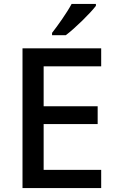

<svg xmlns="http://www.w3.org/2000/svg" viewBox="-20 -1027 597 981"><path d="M470 -997V-1007H346C322 -962 275 -896 246 -859V-847H316C364 -883 442 -960 470 -997ZM497 -66V-159H203V-393H479V-484H203V-688H497V-780H95V-66Z"/></svg>

Font: Noto Sans Malayalam UI Medium
Style: Regular
Weight: 500
Designer: Jelle Bosma - Monotype Design Team
Foundry: Monotype Imaging Inc.
Version: Version 2.104